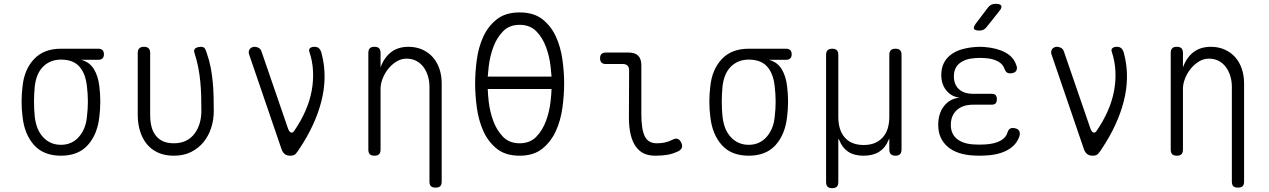

<svg xmlns="http://www.w3.org/2000/svg" viewBox="-20 -805 6640 1005"><path d="M495 -492H404Q448 -481 471 -444Q494 -407 500 -353Q505 -313 505 -273Q505 -233 500 -194Q490 -102 440 -46Q390 10 299 10Q208 10 158 -46Q108 -102 98 -194Q93 -233 93 -273Q93 -313 98 -353Q107 -441 158 -495.5Q209 -550 299 -550H495Q509 -550 516.5 -542.5Q524 -535 524 -521Q524 -507 516.5 -499.5Q509 -492 495 -492ZM299 -47Q327 -47 350 -57Q373 -67 391 -86.5Q409 -106 420.5 -133Q432 -160 435 -194Q440 -233 440 -273Q440 -313 435 -353Q428 -420 395.5 -456.5Q363 -493 299 -493Q244 -493 207 -457.5Q170 -422 162 -353Q158 -313 158 -273Q158 -233 162 -194Q170 -124 207 -85.5Q244 -47 299 -47Z M701 -528Q701 -544 709 -552Q717 -560 734 -560Q750 -560 758 -552Q766 -544 766 -528V-204Q766 -171 772.5 -144Q779 -117 794 -97Q809 -77 832.5 -66Q856 -55 890 -55Q928 -55 955 -69Q982 -83 999.5 -107Q1017 -131 1025.5 -161Q1034 -191 1034 -224Q1034 -266 1033 -303.5Q1032 -341 1028.5 -377.5Q1025 -414 1018 -450.5Q1011 -487 998 -528Q997 -530 996.5 -532.5Q996 -535 996 -537Q996 -550 1007.5 -555Q1019 -560 1030 -560Q1047 -560 1052.5 -551Q1058 -542 1062 -528Q1076 -488 1083 -451Q1090 -414 1093.5 -377Q1097 -340 1098 -302.5Q1099 -265 1099 -224Q1099 -178 1085.5 -136Q1072 -94 1045.5 -61.5Q1019 -29 980.5 -9.5Q942 10 890 10Q842 10 806.5 -6.5Q771 -23 748 -51.5Q725 -80 713 -119Q701 -158 701 -204Z M1453 -26 1283 -523Q1281 -530 1282.5 -537Q1284 -544 1288 -549Q1292 -554 1298.5 -557Q1305 -560 1311 -560Q1324 -560 1334.5 -554Q1345 -548 1349 -535L1488 -131Q1494 -115 1503 -111.5Q1512 -108 1520 -120Q1555 -171 1578 -223Q1601 -275 1611 -327.5Q1621 -380 1618.5 -432.5Q1616 -485 1599 -535Q1597 -542 1598.5 -546.5Q1600 -551 1604 -554Q1608 -557 1613.5 -558.5Q1619 -560 1626 -560Q1644 -560 1652.5 -549Q1661 -538 1664 -523Q1680 -461 1679 -398.5Q1678 -336 1662 -274Q1646 -212 1617 -149.5Q1588 -87 1547 -26Q1537 -10 1528 0Q1519 10 1500 10Q1481 10 1470 1Q1459 -8 1453 -26Z M1972 -341V-22Q1972 -6 1964.5 2Q1957 10 1940 10Q1923 10 1915.5 2Q1908 -6 1908 -22V-528Q1908 -544 1915.5 -552Q1923 -560 1940 -560Q1957 -560 1964.5 -552Q1972 -544 1972 -528V-452Q1990 -503 2026.5 -531.5Q2063 -560 2118 -560Q2158 -560 2190.5 -545.5Q2223 -531 2245.5 -505.5Q2268 -480 2280 -445Q2292 -410 2292 -368V145Q2292 162 2284.5 169.5Q2277 177 2260 177Q2243 177 2235.5 169.5Q2228 162 2228 145V-351Q2228 -380 2220 -406.5Q2212 -433 2197 -453.5Q2182 -474 2159.5 -486Q2137 -498 2108 -498Q2080 -498 2055.5 -483Q2031 -468 2012.5 -445Q1994 -422 1983 -394Q1972 -366 1972 -341Z M2700 10Q2626 10 2580.5 -26.5Q2535 -63 2510 -119Q2485 -175 2476 -241Q2467 -307 2467 -367Q2467 -425 2475.5 -490.5Q2484 -556 2509 -611.5Q2534 -667 2580 -703.5Q2626 -740 2700 -740Q2774 -740 2819.5 -704Q2865 -668 2890 -613Q2915 -558 2924 -492.5Q2933 -427 2933 -369Q2933 -308 2924 -241.5Q2915 -175 2889.5 -119Q2864 -63 2818.5 -26.5Q2773 10 2700 10ZM2700 -55Q2754 -55 2787 -89Q2820 -123 2838 -172Q2856 -221 2862 -275Q2866 -310 2867 -339H2533Q2534 -310 2538 -274Q2544 -221 2562 -172Q2580 -123 2613 -89Q2646 -55 2700 -55ZM2867 -404Q2865 -428 2862 -457Q2856 -510 2838 -559Q2820 -608 2787 -641.5Q2754 -675 2700 -675Q2646 -675 2613 -641Q2580 -607 2562 -558Q2544 -509 2538 -456Q2535 -428 2533 -404Z M3337 -209Q3337 -128 3355 -91.5Q3373 -55 3418 -55Q3440 -55 3459.5 -59Q3479 -63 3501 -74Q3516 -82 3527 -78Q3538 -74 3545 -60Q3553 -45 3549.5 -33.5Q3546 -22 3532 -14Q3503 0 3475 5Q3447 10 3410 10Q3377 10 3352 -1Q3327 -12 3309 -36.5Q3291 -61 3281.5 -99Q3272 -137 3272 -191L3273 -437Q3273 -453 3264.5 -461.5Q3256 -470 3239 -470H3150Q3136 -470 3128.5 -477.5Q3121 -485 3121 -500Q3121 -515 3128.5 -522.5Q3136 -530 3151 -530H3270Q3304 -530 3320.5 -513.5Q3337 -497 3337 -463Z M4095 -492H4004Q4048 -481 4071 -444Q4094 -407 4100 -353Q4105 -313 4105 -273Q4105 -233 4100 -194Q4090 -102 4040 -46Q3990 10 3899 10Q3808 10 3758 -46Q3708 -102 3698 -194Q3693 -233 3693 -273Q3693 -313 3698 -353Q3707 -441 3758 -495.5Q3809 -550 3899 -550H4095Q4109 -550 4116.5 -542.5Q4124 -535 4124 -521Q4124 -507 4116.5 -499.5Q4109 -492 4095 -492ZM3899 -47Q3927 -47 3950 -57Q3973 -67 3991 -86.5Q4009 -106 4020.5 -133Q4032 -160 4035 -194Q4040 -233 4040 -273Q4040 -313 4035 -353Q4028 -420 3995.5 -456.5Q3963 -493 3899 -493Q3844 -493 3807 -457.5Q3770 -422 3762 -353Q3758 -313 3758 -273Q3758 -233 3762 -194Q3770 -124 3807 -85.5Q3844 -47 3899 -47Z M4336 180Q4319 180 4311.5 172Q4304 164 4304 148V-518Q4304 -534 4312 -542Q4320 -550 4336 -550Q4353 -550 4360.5 -542Q4368 -534 4368 -518V-194Q4368 -123 4402.5 -84.5Q4437 -46 4501 -46Q4564 -46 4599.5 -84.5Q4635 -123 4635 -194V-518Q4635 -534 4643 -542Q4651 -550 4667 -550Q4684 -550 4691.5 -542Q4699 -534 4699 -518V-22Q4699 -6 4691 2Q4683 10 4667 10Q4651 10 4643 2Q4635 -6 4635 -22V-69Q4635 -78 4635 -79Q4634 -79 4634 -79Q4634 -79 4630 -70Q4615 -32 4582.5 -11Q4550 10 4500 10Q4451 10 4419.5 -11Q4388 -32 4374 -70Q4370 -78 4369 -78Q4368 -78 4368 -69V148Q4368 164 4360.5 172Q4353 180 4336 180Z M5300 -463Q5304 -454 5303 -446Q5302 -438 5298 -432.5Q5294 -427 5285.5 -424Q5277 -421 5265 -421Q5261 -421 5257 -422.5Q5253 -424 5250 -426Q5247 -428 5244 -432.5Q5241 -437 5239 -442Q5231 -469 5203 -484Q5175 -499 5133 -501Q5121 -502 5109.5 -502Q5098 -502 5086 -501Q5033 -498 5003 -474Q4973 -450 4973 -405Q4973 -363 4999 -338.5Q5025 -314 5075 -314H5170Q5185 -314 5191.5 -307Q5198 -300 5198 -286Q5198 -271 5191.5 -264Q5185 -257 5170 -257H5074Q5019 -257 4988 -228.5Q4957 -200 4957 -151Q4957 -104 4989 -78Q5021 -52 5077 -49Q5092 -48 5107.5 -48Q5123 -48 5138 -49Q5186 -52 5216 -68Q5246 -84 5254 -113Q5256 -119 5258.5 -123Q5261 -127 5264 -129.5Q5267 -132 5271 -133.5Q5275 -135 5280 -135Q5291 -135 5299.5 -132Q5308 -129 5312.5 -123Q5317 -117 5318 -109.5Q5319 -102 5316 -92Q5301 -46 5254.5 -20Q5208 6 5138 9Q5123 10 5107.5 10Q5092 10 5077 9Q5034 7 4999.5 -4.5Q4965 -16 4941 -36.5Q4917 -57 4904 -85.5Q4891 -114 4891 -151Q4891 -211 4921.5 -250Q4952 -289 5004 -294Q4961 -298 4934 -331Q4907 -364 4907 -412Q4907 -447 4919.5 -473Q4932 -499 4955.5 -517.5Q4979 -536 5012 -546Q5045 -556 5086 -559Q5098 -560 5109.5 -560Q5121 -560 5133 -559Q5198 -554 5242 -530.5Q5286 -507 5300 -463ZM5144 -663Q5136 -653 5127 -649Q5118 -645 5106 -645Q5083 -645 5078.5 -654Q5074 -663 5088 -682L5151 -765Q5158 -775 5168 -780Q5178 -785 5191 -785Q5216 -785 5221 -775Q5226 -765 5210 -746Z M5653 -26 5483 -523Q5481 -530 5482.5 -537Q5484 -544 5488 -549Q5492 -554 5498.5 -557Q5505 -560 5511 -560Q5524 -560 5534.5 -554Q5545 -548 5549 -535L5688 -131Q5694 -115 5703 -111.5Q5712 -108 5720 -120Q5755 -171 5778 -223Q5801 -275 5811 -327.5Q5821 -380 5818.5 -432.5Q5816 -485 5799 -535Q5797 -542 5798.5 -546.5Q5800 -551 5804 -554Q5808 -557 5813.5 -558.5Q5819 -560 5826 -560Q5844 -560 5852.5 -549Q5861 -538 5864 -523Q5880 -461 5879 -398.5Q5878 -336 5862 -274Q5846 -212 5817 -149.5Q5788 -87 5747 -26Q5737 -10 5728 0Q5719 10 5700 10Q5681 10 5670 1Q5659 -8 5653 -26Z M6172 -341V-22Q6172 -6 6164.5 2Q6157 10 6140 10Q6123 10 6115.5 2Q6108 -6 6108 -22V-528Q6108 -544 6115.5 -552Q6123 -560 6140 -560Q6157 -560 6164.5 -552Q6172 -544 6172 -528V-452Q6190 -503 6226.5 -531.5Q6263 -560 6318 -560Q6358 -560 6390.5 -545.5Q6423 -531 6445.5 -505.5Q6468 -480 6480 -445Q6492 -410 6492 -368V145Q6492 162 6484.5 169.5Q6477 177 6460 177Q6443 177 6435.5 169.5Q6428 162 6428 145V-351Q6428 -380 6420 -406.5Q6412 -433 6397 -453.5Q6382 -474 6359.5 -486Q6337 -498 6308 -498Q6280 -498 6255.5 -483Q6231 -468 6212.5 -445Q6194 -422 6183 -394Q6172 -366 6172 -341Z"/></svg>

Font: Maple Mono ExtraLight
Style: Regular
Weight: 275
Monospace: yes
Designer: subframe7536
Version: Version 7.000